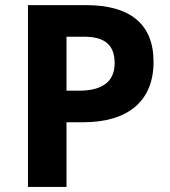

<svg xmlns="http://www.w3.org/2000/svg" viewBox="-20 -734 668 754"><path d="M583 -491.2C583 -639.2 491.2 -713.9 317.9 -713.9H89.8V0H241.2V-253.9H306.2C483.4 -253.9 583 -337.4 583 -491.2ZM241.2 -589.8H310.1C392.6 -589.8 430.2 -556.6 430.2 -485.8C430.2 -415.5 384.3 -377.9 291 -377.9H241.2Z"/></svg>

Font: Noto Reveo Sans
Style: Bold
Weight: 700
Designer: Monotype Design team
Foundry: Monotype Imaging Inc.
Version: Version 1.04